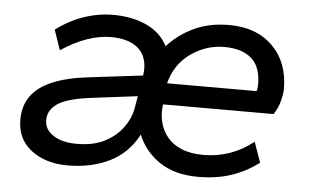

<svg xmlns="http://www.w3.org/2000/svg" viewBox="-41 -540 991 611"><g transform="rotate(5 454.0 -235.0)"><path d="M194 10Q124 10 78 -25Q32 -60 32 -122Q32 -167 54.5 -198Q77 -229 122 -248Q167 -267 235 -275L409 -296Q413 -323 407.5 -344Q402 -365 387.5 -379.5Q373 -394 350 -401.5Q327 -409 297 -409Q260 -409 220 -395Q180 -381 138 -353L116 -417Q159 -449 205 -464.5Q251 -480 298 -480Q359 -480 405 -458.5Q451 -437 472 -395Q507 -434 556 -457Q605 -480 668 -480Q756 -480 807.5 -428.5Q859 -377 859 -293Q859 -276 852.5 -252Q846 -228 833 -210H480Q476 -180 482.5 -153.5Q489 -127 506 -106Q523 -85 552 -73Q581 -61 622 -61Q666 -61 706 -75Q746 -89 781 -117L804 -52Q763 -21 716 -5.5Q669 10 611 10Q536 10 487.5 -23Q439 -56 418 -108Q386 -47 327.5 -18.5Q269 10 194 10ZM218 -61Q269 -61 305 -79Q341 -97 363 -126.5Q385 -156 391 -189L398 -229L245 -210Q171 -200 142.5 -179.5Q114 -159 114 -128Q114 -98 142 -79.5Q170 -61 218 -61ZM487 -278H773Q776 -287 776 -300Q776 -356 745.5 -382.5Q715 -409 659 -409Q601 -409 552 -374.5Q503 -340 487 -278Z"/></g></svg>

Font: Gantari
Style: Italic
Weight: 400
Italic angle: -10°
Designer: Anugrah Pasau
Foundry: Lafontype
Version: Version 1.000; ttfautohint (v1.8.3)